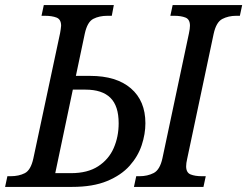

<svg xmlns="http://www.w3.org/2000/svg" viewBox="-44 -734 971 754"><path d="M-24 0 -15 -42H-2Q30 -42 53.5 -54Q77 -66 87 -112L192 -604Q193 -611 194.5 -619.5Q196 -628 196 -633Q196 -658 178 -665Q160 -672 132 -672H119L128 -714H403L395 -672H378Q346 -672 322.5 -660Q299 -648 289 -602L254 -436H310Q413 -436 470 -387Q527 -338 527 -250Q527 -208 512.5 -164Q498 -120 465 -83Q432 -46 376.5 -23Q321 0 239 0ZM173 -54H235Q300 -54 341.5 -81Q383 -108 402.5 -152.5Q422 -197 422 -250Q422 -318 389.5 -350Q357 -382 292 -382H242ZM482 0 491 -42H504Q535 -42 559.5 -54.5Q584 -67 594 -113L698 -603Q702 -622 702 -633Q702 -658 684.5 -665Q667 -672 640 -672H625L634 -714H907L898 -672H884Q853 -672 829 -659.5Q805 -647 795 -601L691 -110Q687 -93 687 -81Q687 -56 704.5 -49Q722 -42 749 -42H764L755 0Z"/></svg>

Font: Noto Serif SemiCondensed
Style: Italic
Weight: 400
Width: 4
Italic angle: -12°
Designer: Monotype Design Team
Foundry: Monotype Imaging Inc.
Version: Version 2.013